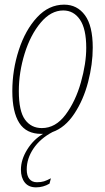

<svg xmlns="http://www.w3.org/2000/svg" viewBox="-20 -566 452 826"><path d="M95 163Q95 190 106.5 204Q118 218 139 218Q157 218 169.5 214Q182 210 199 201L193 224Q166 240 135 240Q103 240 86.5 219Q70 198 70 164Q70 121 97 77.5Q124 34 165 10H158Q93 10 63 -37Q33 -84 33 -174Q33 -265 61 -351Q89 -437 139.5 -491.5Q190 -546 256 -546Q312 -546 345.5 -500.5Q379 -455 379 -361Q379 -290 359 -213Q339 -136 299.5 -76.5Q260 -17 206 2Q153 30 124 73Q95 116 95 163ZM160 -15Q219 -15 262 -72.5Q305 -130 328 -211.5Q351 -293 351 -360Q351 -442 324 -481.5Q297 -521 252 -521Q199 -521 155 -468.5Q111 -416 86 -335.5Q61 -255 61 -174Q61 -88 87.5 -51.5Q114 -15 160 -15Z"/></svg>

Font: Noto Serif CondThin
Style: Italic
Weight: 250
Width: 3
Italic angle: -12°
Designer: Monotype Design Team
Foundry: Monotype Imaging Inc.
Version: Version 1.001